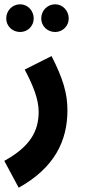

<svg xmlns="http://www.w3.org/2000/svg" viewBox="-61 -644 412 894"><path d="M196 -495C231 -495 259 -523 259 -558C259 -594 231 -624 196 -624C159 -624 131 -594 131 -558C131 -523 159 -495 196 -495ZM33 -495C68 -495 96 -523 96 -558C96 -594 68 -624 33 -624C-4 -624 -32 -594 -32 -558C-32 -523 -4 -495 33 -495ZM26 230C193 137 253 12 253 -131C253 -210 232 -279 179 -383L54 -320C93 -246 119 -183 119 -123C119 -33 79 39 -41 105Z"/></svg>

Font: Noto Sans Arabic UI XCn
Style: Bold
Weight: 700
Width: 2
Designer: Monotype Design Team, Nadine Chahine and Nizar Qandah
Foundry: Monotype Imaging Inc.
Version: Version 2.010